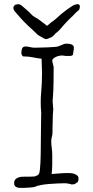

<svg xmlns="http://www.w3.org/2000/svg" viewBox="-20 -910 451 935"><path d="M307.6 -806.6Q288.1 -786.1 275.4 -770.5Q267.6 -760.7 259.8 -754.9Q252.9 -750 249 -746.1Q245.1 -740.2 238.3 -734.4Q231.4 -728.5 223.6 -725.6Q216.8 -722.7 212.9 -721.7Q208 -718.8 204.1 -719.7Q201.2 -719.7 194.3 -722.7Q188.5 -726.6 180.7 -730.5Q172.9 -734.4 167 -738.3Q161.1 -742.2 156.2 -748Q151.4 -752.9 137.7 -765.6Q123 -778.3 109.4 -792Q94.7 -805.7 73.2 -830.1L72.3 -832H71.3V-833L68.4 -835.9Q60.5 -844.7 54.7 -851.6Q46.9 -859.4 44.9 -871.1Q44.9 -877 48.8 -881.8Q52.7 -885.7 56.6 -887.7Q59.6 -888.7 62.5 -888.7Q66.4 -889.6 68.4 -889.6Q78.1 -889.6 88.9 -879.9Q98.6 -871.1 109.4 -862.3Q122.1 -851.6 130.9 -841.8Q139.6 -832 150.4 -826.2Q163.1 -819.3 170.9 -813.5L186.5 -801.8Q194.3 -795.9 199.2 -792Q204.1 -789.1 207 -785.2Q208 -785.2 210.9 -785.2Q214.8 -788.1 227.5 -799.8Q237.3 -805.7 251 -817.4Q282.2 -846.7 308.6 -865.2Q335 -884.8 346.7 -887.7L356.4 -889.6Q361.3 -889.6 364.3 -888.7V-887.7Q371.1 -883.8 368.2 -872.1Q367.2 -861.3 358.4 -856.4Q355.5 -854.5 351.6 -850.6Q346.7 -845.7 342.8 -841.8Q337.9 -836.9 333 -831.1Q328.1 -827.1 326.2 -825.2Q323.2 -822.3 307.6 -806.6ZM241.2 -584V-568.4Q241.2 -536.1 240.7 -505.4Q240.2 -474.6 238.3 -446.3Q237.3 -426.8 236.3 -417L239.3 -378.9Q238.3 -369.1 237.3 -349.6Q236.3 -329.1 236.3 -306.2Q236.3 -283.2 235.4 -261.7Q235.4 -253.9 232.4 -243.2Q231.4 -239.3 230.5 -233.9Q229.5 -228.5 229.5 -222.7Q229.5 -207 231.9 -190.4Q234.4 -173.8 234.4 -155.3V-106.4Q234.4 -93.8 233.4 -83.5Q232.4 -73.2 231.4 -62.5Q253.9 -64.5 273.9 -65.9Q293.9 -67.4 313.5 -67.4Q319.3 -67.4 328.1 -66.4Q336.9 -65.4 344.2 -62.5Q351.6 -59.6 356.9 -54.7Q362.3 -49.8 362.3 -41Q362.3 -19.5 350.6 -19.5L349.6 -17.6Q347.7 -16.6 346.7 -15.6Q343.8 -12.7 341.8 -12.7Q335.9 -13.7 332 -11.7Q330.1 -10.7 328.1 -11.7Q327.1 -12.7 324.2 -13.7Q321.3 -14.6 313.5 -15.6Q305.7 -17.6 293.9 -17.6Q279.3 -17.6 260.3 -16.6Q241.2 -15.6 221.2 -14.2Q201.2 -12.7 183.6 -9.8Q159.2 -4.9 154.3 -2Q148.4 1 138.2 2Q127.9 2.9 117.2 3.9Q106.4 4.9 95.7 4.9Q85 4.9 78.1 4.9Q65.4 4.9 57.1 -0.5Q48.8 -5.9 48.8 -17.6Q48.8 -29.3 54.2 -35.6Q59.6 -42 68.4 -45.4Q77.1 -48.8 87.4 -49.3Q97.7 -49.8 107.4 -49.8H127.9Q135.7 -50.8 140.1 -50.3Q144.5 -49.8 149.4 -50.8Q153.3 -51.8 163.1 -56.6Q168.9 -59.6 170.9 -66.4Q174.8 -76.2 176.8 -115.7Q178.7 -155.3 178.7 -204.1Q178.7 -227.5 179.2 -251Q179.7 -274.4 179.7 -295.9Q179.7 -317.4 180.2 -334.5Q180.7 -351.6 180.7 -361.3Q175.8 -412.1 180.7 -462.9Q184.6 -503.9 184.6 -551.8Q184.6 -571.3 183.6 -588.9Q182.6 -606.4 182.6 -624Q178.7 -624 164.1 -626.5Q149.4 -628.9 133.8 -631.8Q118.2 -634.8 105.5 -634.8Q92.8 -634.8 91.8 -635.7Q87.9 -638.7 85.9 -643.6Q84 -648.4 84 -653.3Q84 -662.1 87.4 -672.9Q90.8 -683.6 104.5 -683.6Q115.2 -683.6 126.5 -680.7Q137.7 -677.7 147.5 -677.7Q152.3 -677.7 169.9 -678.2Q187.5 -678.7 207.5 -679.2Q227.5 -679.7 243.7 -681.2Q259.8 -682.6 261.7 -683.6Q267.6 -685.5 272 -687.5Q276.4 -689.5 281.2 -691.4Q286.1 -693.4 291 -695.3Q295.9 -697.3 302.7 -697.3Q307.6 -697.3 314 -696.8Q320.3 -696.3 326.2 -694.3Q332 -692.4 335.9 -688.5Q339.8 -684.6 339.8 -677.7Q339.8 -668 336.9 -656.2V-654.3L335.9 -649.4V-647.5Q335 -646.5 335 -643.6V-640.6Q333 -643.6 328.1 -638.7Q327.1 -637.7 323.2 -637.7H299.8L285.2 -639.6H277.3Q273.4 -639.6 265.6 -637.7Q257.8 -635.7 251 -632.3Q244.1 -628.9 239.3 -624.5Q234.4 -620.1 234.4 -614.3V-613.3Z"/></svg>

Font: ToneOZ-YinPZ-Tsuipita-TC
Style: Regular
Weight: 400
Designer: ÂÆ£ÂøóÂáåJeffrey Xuan(jeffreyx@gmail.com, ToneOZ.com) ÈòøÂù§(cjkFonts)
Foundry: ToneOZ
Version: Version 0.24071